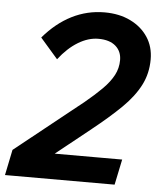

<svg xmlns="http://www.w3.org/2000/svg" viewBox="-58 -776 683 822"><g transform="rotate(5 283.0 -365.5)"><path d="M-5.9 0 16.7 -110 307.3 -342.2Q349.4 -376.9 379.7 -407.3Q410 -437.8 426.1 -468Q442.1 -498.3 442.1 -532.9Q442.1 -570.6 416.1 -593.3Q390 -616 342 -616Q298.8 -616 255.1 -589.5Q211.3 -563 172.9 -513.3L97.4 -600.1Q152.3 -664.6 218.2 -697.8Q284.2 -731 358.6 -731Q422.3 -731 470.2 -707.4Q518.2 -683.9 545.2 -642.9Q572.3 -601.9 572.3 -547.5Q572.3 -486.7 546.1 -435.9Q520 -385.2 469.7 -335.9Q419.3 -286.6 347.1 -229L175.6 -91.7L169.5 -109.8H488.1L465.2 0Z"/></g></svg>

Font: Wix Madefor Text
Style: Italic
Weight: 400
Italic angle: -12°
Designer: Dalton Maag Ltd
Foundry: Dalton Maag Ltd
Version: Version 3.100